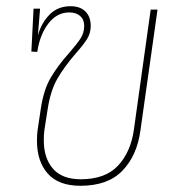

<svg xmlns="http://www.w3.org/2000/svg" viewBox="-20 -590 598 618"><path d="M487 -559 432 -170Q421 -89 374 -40.5Q327 8 239 8Q168 8 133.5 -31.5Q99 -71 99 -136Q99 -159 101 -171L111 -238Q120 -300 143 -339.5Q166 -379 203 -420Q229 -450 240 -467.5Q251 -485 251 -507Q251 -527 238 -538.5Q225 -550 203 -550Q163 -550 135.5 -514Q108 -478 100 -423L81 -424L88 -562H109L102 -476Q113 -516 139.5 -543Q166 -570 207 -570Q238 -570 255 -553Q272 -536 272 -507Q272 -483 260 -464Q248 -445 223 -417Q186 -374 164 -335.5Q142 -297 133 -236L123 -172Q121 -160 121 -138Q121 -81 150.5 -47Q180 -13 240 -13Q319 -13 360 -57Q401 -101 411 -173L465 -559Z"/></svg>

Font: FiraGO Thin
Style: Italic
Weight: 100
Italic angle: -8°
Designer: bBox Type GmbH
Foundry: bBox Type GmbH
Version: Version 1.001